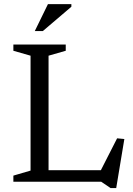

<svg xmlns="http://www.w3.org/2000/svg" viewBox="-20 -904 660 955"><path d="M558 31.5H530L483.5 0H167.5V-57.5H529.5L469.5 -33.5L562.5 -216L598.5 -212.5ZM221.5 -627V0H46.5V-30.5L132 -55.5V-627L46.5 -651.5V-682.5H307V-651.5ZM153 -749.5 218.5 -883.5H335V-870.5L193 -749.5Z"/></svg>

Font: Newsreader
Style: Regular
Weight: 400
Designer: Hugues Gentile
Foundry: Production Type
Version: Version 1.003